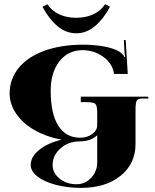

<svg xmlns="http://www.w3.org/2000/svg" viewBox="-20 -673 744 920"><path d="M483.8 -653 507 -640.7Q476.4 -582.6 435.5 -548.1Q394.7 -513.5 345.3 -513.5Q295.9 -513.5 255 -548.1Q214.2 -582.6 183.6 -640.7L206.7 -653Q228.6 -620.2 264.4 -604Q300.3 -587.8 345.3 -587.8Q390.3 -587.8 426.1 -604Q462 -620.2 483.8 -653ZM445.8 -24.9Q413.9 4.4 362.8 4.4Q308.6 4.4 270.3 37.6Q232.1 70.8 232.1 118Q232.1 156 265.7 182.9Q299.4 209.8 346.6 209.8Q387.7 209.8 416.7 179Q445.8 148.2 445.8 104.9ZM26.2 -225.1Q26.2 -294.6 69.9 -347.9Q113.6 -401.2 193.6 -430.1Q273.6 -458.9 378.5 -458.9Q435.3 -458.9 482.5 -449.5Q529.7 -440.1 553.3 -424.4Q573 -410 576.5 -399.5L580 -400.3Q576.9 -410.8 576.5 -424.8L573.4 -480.8L582.2 -481.2L592.2 -318.6H526.7L526.2 -321.2Q517.9 -370.2 474 -401.4Q430.1 -432.7 375.9 -432.7Q306.8 -432.7 264.9 -379.4Q222.9 -326 222.9 -238.2Q222.9 -128.5 259.2 -70.8Q295.5 -13.1 364.5 -13.1Q398.2 -13.1 422 -30.8Q445.8 -48.5 445.8 -73.4V-131.1Q445.8 -166.5 437.3 -175Q428.8 -183.6 393.4 -183.6H367.1V-209.8H690.6V-201H664.3Q640.3 -201 634.8 -190.1Q629.4 -179.2 629.4 -148.6V16.6Q629.4 111.5 557.7 169.4Q486 227.3 368.4 227.3Q302.9 227.3 247.4 212.6Q191.9 198 159.5 172.6Q127.2 147.3 127.2 117.6Q127.2 77.4 168.7 44.4Q210.2 11.4 275.3 -3.5Q204.1 -16.6 147.5 -48.5Q90.9 -80.4 58.6 -126.7Q26.2 -173.1 26.2 -225.1Z"/></svg>

Font: Wabroye
Style: Medium
Weight: 500
Designer: gluk
Foundry: gluk
Version: Version 0.14